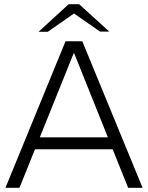

<svg xmlns="http://www.w3.org/2000/svg" viewBox="-20 -897 708 917"><path d="M6 0 293 -700H373L661 0H592L334 -643H332L73 0ZM132 -184V-241H531V-184ZM164 -745 308 -877H358L344 -840L208 -745ZM458 -746 323 -840 308 -877H358L502 -746Z"/></svg>

Font: REM Medium ExtraLight
Style: Regular
Weight: 250
Version: Version 1.005;gftools[0.9.28]